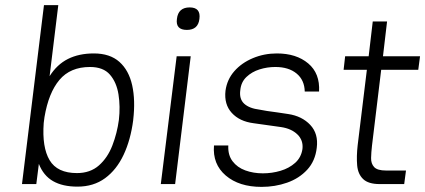

<svg xmlns="http://www.w3.org/2000/svg" viewBox="-20 -720 1663 751"><path d="M122 0H66L152 -700H208L174 -422Q203 -468 246 -489.5Q289 -511 347 -511Q410 -511 447 -478Q484 -445 497 -386.5Q510 -328 501 -251V-250Q491 -173 463.5 -114.5Q436 -56 391 -23Q346 10 283 10Q225 10 187.5 -11.5Q150 -33 132 -79ZM332 -458Q255 -458 212.5 -407.5Q170 -357 154 -262L151 -239Q144 -144 174 -93.5Q204 -43 281 -43Q333 -43 367 -73Q401 -103 419.5 -151Q438 -199 445 -251Q451 -303 443.5 -350.5Q436 -398 410 -428Q384 -458 332 -458Z M672 -646Q677 -691 722 -691Q766 -691 760 -646Q755 -603 711 -603Q666 -603 672 -646ZM671 -500H726L665 0H609Z M1003 11Q915 11 863 -33.5Q811 -78 817 -151H873Q871 -114 889.5 -89.5Q908 -65 939.5 -53.5Q971 -42 1008 -42Q1044 -42 1077.5 -52Q1111 -62 1134.5 -83Q1158 -104 1163 -137Q1167 -171 1143.5 -194Q1120 -217 1079 -223Q1052 -227 1025.5 -230.5Q999 -234 972 -238Q917 -245 886.5 -278.5Q856 -312 862 -365Q868 -409 896.5 -441.5Q925 -474 969 -492.5Q1013 -511 1063 -511Q1139 -511 1185.5 -472Q1232 -433 1228 -362H1172Q1171 -407 1140 -432.5Q1109 -458 1057 -458Q1025 -458 995 -448.5Q965 -439 944 -419Q923 -399 920 -368Q915 -333 935 -314.5Q955 -296 996 -291Q1004 -289 1024 -286Q1044 -283 1067 -280Q1090 -277 1107 -274Q1161 -266 1193.5 -231.5Q1226 -197 1219 -142Q1213 -90 1181.5 -56Q1150 -22 1103 -5.5Q1056 11 1003 11Z M1330 -500H1422L1438 -636H1494L1478 -500H1623L1616 -447H1471L1435 -150Q1432 -124 1431.5 -102Q1431 -80 1443.5 -66.5Q1456 -53 1490 -53H1568L1561 0H1465Q1421 0 1400.5 -19.5Q1380 -39 1377 -73.5Q1374 -108 1379 -152L1415 -447H1324Z"/></svg>

Font: Haskoy Light
Style: Italic
Weight: 300
Designer: Ertekin Erdin
Foundry: Ertekin Erdin
Version: Version 2.000; ttfautohint (v1.8.4.7-5d5b)